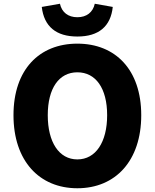

<svg xmlns="http://www.w3.org/2000/svg" viewBox="-20 -991 826 1025"><path d="M393 14C596 14 734 -132 734 -376C734 -619 596 -758 393 -758C190 -758 52 -620 52 -376C52 -132 190 14 393 14ZM393 -140C295 -140 235 -232 235 -376C235 -520 295 -605 393 -605C491 -605 552 -520 552 -376C552 -232 491 -140 393 -140ZM393 -796C507 -796 571 -850 582 -954L486 -971C476 -925 442 -899 393 -899C344 -899 310 -925 300 -971L203 -954C215 -850 279 -796 393 -796Z"/></svg>

Font: Noto Sans CJK TC Black
Style: Regular
Weight: 900
Designer: Ryoko NISHIZUKA 西塚涼子 (kana, bopomofo & ideographs); Paul D. Hunt (Latin, Greek & Cyrillic); Sandoll Communications 산돌커뮤니
Foundry: Adobe
Version: Version 2.004;hotconv 1.0.118;makeotfexe 2.5.65603